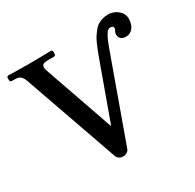

<svg xmlns="http://www.w3.org/2000/svg" viewBox="-152 -820 1003 990"><g transform="rotate(-30 349.0 -324.5)"><path d="M450.2 -475.1Q460.4 -503.9 467 -520.8Q473.6 -537.6 483.4 -560.1Q493.2 -582.5 501.5 -595.2Q509.8 -607.9 521.2 -622.3Q532.7 -636.7 544.9 -644Q557.1 -651.4 572.8 -656.2Q588.4 -661.1 606.9 -661.1Q640.1 -661.1 665 -640.4Q689.9 -619.6 689.9 -589.8Q689.9 -555.7 673.6 -535.4Q657.2 -515.1 631.8 -515.1Q613.8 -515.1 602.8 -524.4Q591.8 -533.7 591.8 -551.8Q591.8 -559.6 596.9 -568.8Q602.1 -578.1 602.1 -582Q602.1 -589.4 598.4 -593.3Q594.7 -597.2 584 -597.2Q576.2 -597.2 569.1 -592Q562 -586.9 550.8 -566.4Q539.6 -545.9 526.9 -509.8L348.1 -13.2Q344.7 -1.5 334.2 5.4Q323.7 12.2 310.1 12.2Q282.2 12.2 272.9 -13.2L77.1 -569.8Q69.3 -592.8 58.1 -602.3Q46.9 -611.8 23.9 -611.8H9.8Q-3.9 -611.8 -3.9 -623V-639.2L2.9 -646Q4.9 -646 25.4 -645.5Q45.9 -645 73.2 -644.5Q100.6 -644 119.1 -644H132.8Q154.8 -644 207.5 -645Q260.3 -646 261.2 -646L268.1 -639.2V-623Q268.1 -611.8 254.9 -611.8H219.2Q185.1 -611.8 185.1 -590.8Q185.1 -580.6 188 -571.8L334 -153.8Z"/></g></svg>

Font: Common Serif SemiBold
Style: Regular
Weight: 600
Designer: Philipp H. Poll, Khaled Hosny
Foundry: Stefan Peev, Context Ltd.
Version: Version 1.026